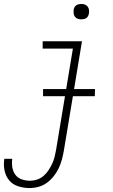

<svg xmlns="http://www.w3.org/2000/svg" viewBox="-52 -729 572 972"><path d="M97 223Q68 223 40 214Q12 205 -5.5 184Q-23 163 -29 134Q-35 105 -30 75H10Q7 97 10.5 118.5Q14 140 26 156Q38 172 58 179Q78 186 100 186Q118 186 136 180Q154 174 168.5 161.5Q183 149 193.5 133Q204 117 212 100Q220 83 224.5 65Q229 47 232 29L277 -242H166V-278H283L317 -483H164V-520H363L323 -278H429L428 -242H317L271 35Q267 58 261 80Q255 102 245 123Q235 144 219.5 163.5Q204 183 184.5 197Q165 211 142.5 217Q120 223 97 223ZM360 -631Q350 -631 341.5 -634Q333 -637 327.5 -644Q322 -651 321 -660.5Q320 -670 321 -680Q322 -686 325 -692Q328 -698 334 -702Q340 -706 346.5 -707.5Q353 -709 359 -709Q369 -709 377.5 -706Q386 -703 391.5 -696Q397 -689 398.5 -679.5Q400 -670 398 -660Q397 -654 394 -648Q391 -642 385.5 -638Q380 -634 373 -632.5Q366 -631 360 -631Z"/></svg>

Font: Iosevka Extralight
Style: Italic
Weight: 200
Italic angle: -9°
Monospace: yes
Designer: Belleve Invis
Foundry: Belleve Invis
Version: Version 32.5.0; ttfautohint (v1.8.4)